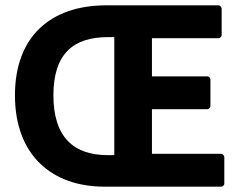

<svg xmlns="http://www.w3.org/2000/svg" viewBox="-20 -687 899 719"><path d="M36 -330C36 -107 173 12 371 12H808C813 12 820 8 820 0V-98C820 -103 816 -111 808 -111H549V-278H756C761 -278 768 -283 768 -291V-389C768 -394 764 -401 756 -401H549V-544H798C803 -544 810 -548 810 -556V-654C810 -659 806 -667 798 -667H377C173 -667 36 -553 36 -330ZM180 -330C180 -486 255 -548 384 -548H408V-106H384C255 -106 180 -174 180 -330Z"/></svg>

Font: Falling Sky
Style: Bd
Weight: 700
Designer: Paul D. Hunt
Foundry: Adobe Systems Incorporated
Version: Version 1.02